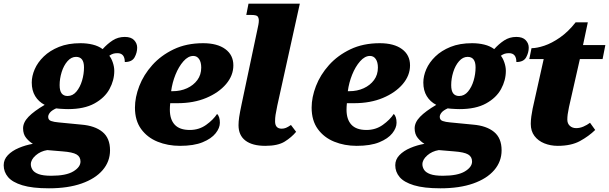

<svg xmlns="http://www.w3.org/2000/svg" viewBox="-95 -780 3299 1040"><path d="M170 240Q80 240 26 223.5Q-28 207 -51.5 179Q-75 151 -75 115Q-75 84 -52.5 60.5Q-30 37 6.5 21.5Q43 6 83 -1Q64 -12 47 -32.5Q30 -53 30 -85Q30 -117 59.5 -147.5Q89 -178 147 -212Q114 -229 95.5 -259.5Q77 -290 77 -333Q77 -368 93 -405Q109 -442 142 -474Q175 -506 224.5 -526Q274 -546 341 -546Q376 -546 407 -538.5Q438 -531 461 -514Q486 -542 515 -561Q544 -580 581 -580Q615 -580 631.5 -562.5Q648 -545 648 -522Q648 -495 634 -469.5Q620 -444 581 -444Q581 -492 541 -492Q528 -492 518 -489Q508 -486 497 -478Q508 -465 516 -441.5Q524 -418 524 -396Q524 -345 498 -297.5Q472 -250 416.5 -219.5Q361 -189 274 -189Q268 -189 254.5 -189.5Q241 -190 228 -191Q215 -192 209 -193Q185 -182 175.5 -170Q166 -158 166 -147Q166 -130 182 -124.5Q198 -119 222 -117L346 -105Q419 -99 460 -65.5Q501 -32 501 34Q501 95 461 141.5Q421 188 347 214Q273 240 170 240ZM271 -260Q299 -260 319 -284Q339 -308 349.5 -343.5Q360 -379 360 -415Q360 -472 317 -472Q291 -472 270.5 -448.5Q250 -425 239 -389.5Q228 -354 228 -319Q228 -288 239 -274Q250 -260 271 -260ZM183 172Q263 172 302 148.5Q341 125 341 95Q341 69 319.5 56.5Q298 44 244 40L161 33Q124 39 98 62Q72 85 72 110Q72 125 81 139.5Q90 154 114 163Q138 172 183 172Z M880 10Q814 10 758.5 -12.5Q703 -35 669.5 -81Q636 -127 636 -197Q636 -253 659.5 -314Q683 -375 730 -427.5Q777 -480 846 -513Q915 -546 1005 -546Q1082 -546 1125.5 -514Q1169 -482 1169 -426Q1169 -371 1129.5 -324.5Q1090 -278 1022 -249.5Q954 -221 866 -221H827Q826 -212 825.5 -202.5Q825 -193 825 -186Q825 -133 851.5 -104.5Q878 -76 933 -76Q983 -76 1021.5 -103.5Q1060 -131 1081 -163Q1096 -148 1096 -115Q1096 -87 1073 -58Q1050 -29 1002.5 -9.5Q955 10 880 10ZM840 -286Q883 -286 918 -302Q953 -318 974 -346.5Q995 -375 995 -414Q995 -443 983.5 -460Q972 -477 952 -477Q924 -477 898.5 -448Q873 -419 855.5 -375.5Q838 -332 832 -286Z M1342 10Q1272 10 1234.5 -18.5Q1197 -47 1197 -102Q1197 -121 1200.5 -145.5Q1204 -170 1214 -217L1299 -619Q1302 -632 1304.5 -645.5Q1307 -659 1307 -668Q1307 -682 1301 -690.5Q1295 -699 1266 -699H1239L1251 -760H1529L1407 -208Q1400 -174 1397.5 -157.5Q1395 -141 1395 -123Q1395 -83 1431 -83Q1443 -83 1454 -87.5Q1465 -92 1481 -103L1509 -66Q1484 -36 1447 -13Q1410 10 1342 10Z M1837 10Q1771 10 1715.5 -12.5Q1660 -35 1626.5 -81Q1593 -127 1593 -197Q1593 -253 1616.5 -314Q1640 -375 1687 -427.5Q1734 -480 1803 -513Q1872 -546 1962 -546Q2039 -546 2082.5 -514Q2126 -482 2126 -426Q2126 -371 2086.5 -324.5Q2047 -278 1979 -249.5Q1911 -221 1823 -221H1784Q1783 -212 1782.5 -202.5Q1782 -193 1782 -186Q1782 -133 1808.5 -104.5Q1835 -76 1890 -76Q1940 -76 1978.5 -103.5Q2017 -131 2038 -163Q2053 -148 2053 -115Q2053 -87 2030 -58Q2007 -29 1959.5 -9.5Q1912 10 1837 10ZM1797 -286Q1840 -286 1875 -302Q1910 -318 1931 -346.5Q1952 -375 1952 -414Q1952 -443 1940.5 -460Q1929 -477 1909 -477Q1881 -477 1855.5 -448Q1830 -419 1812.5 -375.5Q1795 -332 1789 -286Z M2291 240Q2201 240 2147 223.5Q2093 207 2069.5 179Q2046 151 2046 115Q2046 84 2068.5 60.5Q2091 37 2127.5 21.5Q2164 6 2204 -1Q2185 -12 2168 -32.5Q2151 -53 2151 -85Q2151 -117 2180.5 -147.5Q2210 -178 2268 -212Q2235 -229 2216.5 -259.5Q2198 -290 2198 -333Q2198 -368 2214 -405Q2230 -442 2263 -474Q2296 -506 2345.5 -526Q2395 -546 2462 -546Q2497 -546 2528 -538.5Q2559 -531 2582 -514Q2607 -542 2636 -561Q2665 -580 2702 -580Q2736 -580 2752.5 -562.5Q2769 -545 2769 -522Q2769 -495 2755 -469.5Q2741 -444 2702 -444Q2702 -492 2662 -492Q2649 -492 2639 -489Q2629 -486 2618 -478Q2629 -465 2637 -441.5Q2645 -418 2645 -396Q2645 -345 2619 -297.5Q2593 -250 2537.5 -219.5Q2482 -189 2395 -189Q2389 -189 2375.5 -189.5Q2362 -190 2349 -191Q2336 -192 2330 -193Q2306 -182 2296.5 -170Q2287 -158 2287 -147Q2287 -130 2303 -124.5Q2319 -119 2343 -117L2467 -105Q2540 -99 2581 -65.5Q2622 -32 2622 34Q2622 95 2582 141.5Q2542 188 2468 214Q2394 240 2291 240ZM2392 -260Q2420 -260 2440 -284Q2460 -308 2470.5 -343.5Q2481 -379 2481 -415Q2481 -472 2438 -472Q2412 -472 2391.5 -448.5Q2371 -425 2360 -389.5Q2349 -354 2349 -319Q2349 -288 2360 -274Q2371 -260 2392 -260ZM2304 172Q2384 172 2423 148.5Q2462 125 2462 95Q2462 69 2440.5 56.5Q2419 44 2365 40L2282 33Q2245 39 2219 62Q2193 85 2193 110Q2193 125 2202 139.5Q2211 154 2235 163Q2259 172 2304 172Z M2926 10Q2887 10 2853.5 -3.5Q2820 -17 2800 -43.5Q2780 -70 2780 -109Q2780 -127 2783 -149.5Q2786 -172 2790 -191L2850 -460H2772L2784 -519Q2813 -519 2853.5 -532.5Q2894 -546 2938.5 -577Q2983 -608 3023 -659H3089L3063 -536H3184L3169 -460H3046L2987 -200Q2982 -176 2980 -161Q2978 -146 2978 -132Q2978 -111 2991.5 -98.5Q3005 -86 3026 -86Q3046 -86 3065.5 -94.5Q3085 -103 3101 -115L3129 -76Q3094 -42 3046.5 -16Q2999 10 2926 10Z"/></svg>

Font: Noto Serif Black
Style: Italic
Weight: 900
Italic angle: -12°
Designer: Monotype Design Team
Foundry: Monotype Imaging Inc.
Version: Version 2.013